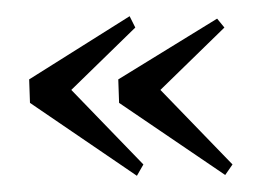

<svg xmlns="http://www.w3.org/2000/svg" viewBox="-20 -458 330 237"><path d="M68 -347 147 -424 140 -438 16 -360 17 -331 149 -241 157 -255ZM178 -347 257 -424 248 -435 126 -360 127 -331 258 -242 267 -255Z"/></svg>

Font: Bigelow Rules
Style: Regular
Weight: 400
Designer: Astigmatic (AOETI)
Foundry: Astigmatic (AOETI)
Version: Version 1.000